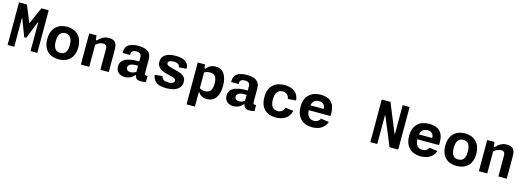

<svg xmlns="http://www.w3.org/2000/svg" viewBox="5 -1862 8670 3178"><g transform="rotate(15 4340.0 -273.0)"><path d="M55.5 -730V0H169.5V-489.5H176L288 -194.5H324L440 -489.5H448.5V0H564.5V-730H439L313.5 -445H307.5L191.5 -730Z M1196 -264.5C1196 -460 1075 -546 930 -546C785.5 -546 664 -460 664 -264.5C664 -69.5 785.5 12 930 12C1075 12 1196 -69.5 1196 -264.5ZM1051 -265C1051 -138 999.5 -99 930 -99C860.5 -99 809 -138 809 -265C809 -392 860.5 -435.5 930 -435.5C999.5 -435.5 1051 -392 1051 -265Z M1789 0V-392.5C1789 -501 1741 -546 1649 -546C1568 -546 1514.5 -511 1462 -454.5H1444.5L1436.5 -534H1311V0H1454.5V-376.5C1490.5 -409.5 1530.5 -432 1577 -432C1617.5 -432 1645.5 -415.5 1645.5 -355.5V0Z M2150.5 -546C1990 -546 1929.5 -482 1929.5 -390V-364.5H2057V-383.5C2057 -428.5 2091.5 -449.5 2144 -449.5C2194.5 -449 2230.5 -430 2230.5 -372.5V-300C2089 -302.5 1912 -281 1912 -131C1912 -43 1973 12 2064.5 12C2134.5 12 2190 -20 2225.5 -63.5H2240C2245.5 -19.5 2269 11.5 2342.5 11.5C2368 11.5 2395.5 7.5 2426 0V-103C2384 -100 2374 -108.5 2374 -141V-378.5C2374 -501 2287.5 -546 2150.5 -546ZM2062 -151C2062 -200 2110.5 -226.5 2199.5 -226.5C2210.5 -226.5 2220.5 -226 2230.5 -225V-121C2202.5 -102.5 2171 -90.5 2137.5 -90.5C2090.5 -90.5 2062 -113.5 2062 -151Z M2794 -546C2633.5 -546 2553.5 -485.5 2553.5 -383C2553.5 -283.5 2629 -242.5 2737 -217.5C2839.5 -193.5 2886 -182 2886 -144C2886 -115 2858.5 -89 2784.5 -89C2717.5 -89 2681 -106.5 2665.5 -166.5L2534.5 -152.5C2555 -35 2629 12 2776.5 12C2942.5 12 3031.5 -54 3031.5 -161C3031.5 -266.5 2945.5 -293.5 2835.5 -321C2735 -346 2689.5 -356 2689.5 -394C2689.5 -427.5 2723.5 -445.5 2785 -445.5C2853.5 -445.5 2884 -422.5 2888.5 -376L3018 -386C3023 -491 2942 -546 2794 -546Z M3676 -268.5C3676 -428 3615.5 -546 3478 -546C3402.5 -546 3352.5 -510 3321.5 -469H3303L3296.5 -534H3171V183.5H3314.5V-64.5H3322C3347.5 -23.5 3398 12 3474 12C3614 12 3676 -108 3676 -268.5ZM3314.5 -131.5V-402.5C3344.5 -419.5 3378 -427.5 3410.5 -427.5C3491.5 -427.5 3531 -380 3531 -268.5C3531 -156.5 3490.5 -106.5 3410 -106.5C3379 -106.5 3346 -114 3314.5 -131.5Z M4010.5 -546C3850 -546 3789.5 -482 3789.5 -390V-364.5H3917V-383.5C3917 -428.5 3951.5 -449.5 4004 -449.5C4054.5 -449 4090.5 -430 4090.5 -372.5V-300C3949 -302.5 3772 -281 3772 -131C3772 -43 3833 12 3924.5 12C3994.5 12 4050 -20 4085.5 -63.5H4100C4105.5 -19.5 4129 11.5 4202.5 11.5C4228 11.5 4255.5 7.5 4286 0V-103C4244 -100 4234 -108.5 4234 -141V-378.5C4234 -501 4147.5 -546 4010.5 -546ZM3922 -151C3922 -200 3970.5 -226.5 4059.5 -226.5C4070.5 -226.5 4080.5 -226 4090.5 -225V-121C4062.5 -102.5 4031 -90.5 3997.5 -90.5C3950.5 -90.5 3922 -113.5 3922 -151Z M4907 -169.5 4768.5 -186.5C4752 -134.5 4717 -99 4653 -99C4574.5 -99 4529.5 -153 4529.5 -266.5C4529.5 -376.5 4571.5 -435.5 4653.5 -435.5C4718.5 -435.5 4757.5 -398.5 4767.5 -337L4906.5 -349C4896 -482.5 4794.5 -546 4658.5 -546C4504 -546 4384 -463 4384 -266.5C4384 -84 4488 12 4651 12C4765.5 12 4875.5 -35.5 4907 -169.5Z M5004 -268.5C5004 -82 5115.5 12 5274 12C5377.5 12 5482.5 -28 5522 -144.5L5382.5 -164C5362 -118.5 5322.5 -99 5274.5 -99C5197.5 -99 5155 -151 5149.5 -247H5523V-299.5C5523 -465.5 5434.5 -546 5280.5 -546C5118 -546 5004 -456 5004 -268.5ZM5154.5 -331C5170.5 -406 5216 -435.5 5276 -435.5C5340.5 -435.5 5383 -402 5383 -332V-331Z M6600.5 0H6749V-730H6630V-233.5H6624L6420.5 -730H6271V0H6390V-493H6396Z M6864 -268.5C6864 -82 6975.5 12 7134 12C7237.5 12 7342.5 -28 7382 -144.5L7242.5 -164C7222 -118.5 7182.5 -99 7134.5 -99C7057.5 -99 7015 -151 7009.5 -247H7383V-299.5C7383 -465.5 7294.5 -546 7140.5 -546C6978 -546 6864 -456 6864 -268.5ZM7014.5 -331C7030.5 -406 7076 -435.5 7136 -435.5C7200.5 -435.5 7243 -402 7243 -332V-331Z M8016 -264.5C8016 -460 7895 -546 7750 -546C7605.5 -546 7484 -460 7484 -264.5C7484 -69.5 7605.5 12 7750 12C7895 12 8016 -69.5 8016 -264.5ZM7871 -265C7871 -138 7819.5 -99 7750 -99C7680.5 -99 7629 -138 7629 -265C7629 -392 7680.5 -435.5 7750 -435.5C7819.5 -435.5 7871 -392 7871 -265Z M8609 0V-392.5C8609 -501 8561 -546 8469 -546C8388 -546 8334.5 -511 8282 -454.5H8264.5L8256.5 -534H8131V0H8274.5V-376.5C8310.5 -409.5 8350.5 -432 8397 -432C8437.5 -432 8465.5 -415.5 8465.5 -355.5V0Z"/></g></svg>

Font: Monaspace Neon
Style: Bold
Weight: 700
Designer: Riley Cran & the Lettermatic Team
Foundry: Lettermatic
Version: Version 1.200 (Monaspace Neon)